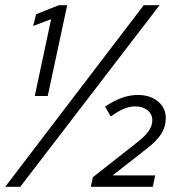

<svg xmlns="http://www.w3.org/2000/svg" viewBox="-31 -720 688 740"><path d="M228 -700 153 -350H103L166 -646L97 -620L108 -665L196 -700ZM47 0H-11L523 -700H584ZM319 0 327 -37 501 -174Q530 -197 543 -216.5Q556 -236 556 -257Q556 -280 537.5 -295Q519 -310 491 -310Q469 -310 447 -301Q425 -292 396 -271L374 -309Q406 -331 437.5 -342.5Q469 -354 500 -354Q548 -354 578 -329Q608 -304 608 -265Q608 -232 590.5 -204Q573 -176 532 -145L403 -44H567L558 0Z"/></svg>

Font: Red Hat Display
Style: Italic
Weight: 400
Italic angle: -12°
Designer: Pentagram / MCKL
Foundry: Pentagram / MCKL
Version: Version 1.003; Red Hat Display Italic